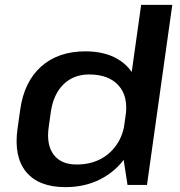

<svg xmlns="http://www.w3.org/2000/svg" viewBox="-20 -760 739 789"><path d="M249 9Q139 9 87.5 -53.5Q36 -116 52 -231L63 -309Q79 -424 149 -486.5Q219 -549 331 -549Q409 -549 462.5 -518Q516 -487 540 -430Q564 -373 553 -295L547 -249Q536 -171 495.5 -113Q455 -55 391.5 -23Q328 9 249 9ZM294 -84Q349 -84 390.5 -105Q432 -126 459 -165Q486 -204 493 -258L496 -283Q508 -363 467.5 -408.5Q427 -454 346 -454Q283 -454 241.5 -414Q200 -374 189 -301L180 -237Q170 -165 200.5 -124.5Q231 -84 294 -84ZM479 -163 560 -740H688L584 0H504Z"/></svg>

Font: Pathway Extreme 8pt Thin 12pt SemiBold
Style: Italic
Weight: 600
Italic angle: -8°
Version: Version 1.001;gftools[0.9.26]